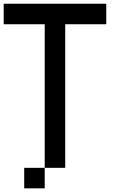

<svg xmlns="http://www.w3.org/2000/svg" viewBox="-20 -798 707 1040"><path d="M222.2 -666.7H0V-777.8H555.6V-666.7H333.3V111.1H222.2ZM222.2 222.2H111.1V111.1H222.2Z"/></svg>

Font: Pixeloid Sans
Style: Regular
Weight: 400
Designer: GGBotNet
Foundry: GGBotNet
Version: 0.5